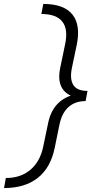

<svg xmlns="http://www.w3.org/2000/svg" viewBox="-73 -731 473 973"><path d="M-52.5 222 -43.4 171.1Q32 171.1 81.1 129.4Q130.2 87.7 145.9 12.4L171.2 -108.6Q185.1 -174.3 225.2 -211.1Q265.4 -248 333.1 -257.8L330.4 -233.4Q267.5 -243.7 242.9 -282.4Q218.3 -321.1 232.2 -387.3L256.9 -506.6Q273.2 -582.5 242.9 -621.3Q212.5 -660.1 136.7 -660.1L146.4 -711Q251.7 -711 294.4 -657Q337 -602.9 315.4 -501.4L291.2 -385.8Q279.8 -330 298.8 -300.1Q317.7 -270.3 370.5 -270.3L360.8 -218.7Q308 -218.7 274.2 -188.6Q240.4 -158.5 228 -97.9L204.4 17.6Q183.8 119.2 118.3 170.6Q52.8 222 -52.5 222Z"/></svg>

Font: Ysabeau
Style: Bold Italic
Weight: 700
Italic angle: -12°
Designer: Christian Thalmann (Catharsis Fonts)
Version: Version 2.002